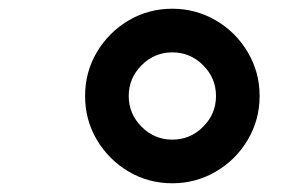

<svg xmlns="http://www.w3.org/2000/svg" viewBox="-20 -820 690 440"><path d="M375 -400Q320 -400 274.5 -427Q229 -454 202 -499.5Q175 -545 175 -600Q175 -655 202 -700.5Q229 -746 274.5 -773Q320 -800 375 -800Q429 -800 475 -773Q521 -746 548 -700Q575 -654 575 -600Q575 -546 548 -500Q521 -454 475 -427Q429 -400 375 -400ZM375 -500Q416 -500 445.5 -529.5Q475 -559 475 -600Q475 -641 445.5 -670.5Q416 -700 375 -700Q334 -700 304.5 -670.5Q275 -641 275 -600Q275 -559 304.5 -529.5Q334 -500 375 -500Z"/></svg>

Font: Monoikos Medium
Style: Regular
Weight: 500
Designer: Brian Krent
Version: Version 0.088